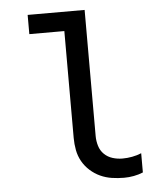

<svg xmlns="http://www.w3.org/2000/svg" viewBox="-53 -781 706 836"><g transform="rotate(-5 300.0 -363.5)"><path d="M456 8Q429 8 402.5 4Q376 0 352 -11Q328 -22 308 -40Q288 -58 275 -81Q262 -104 257 -130.5Q252 -157 252 -184V-651H99V-735H348V-184Q348 -162 354.5 -140.5Q361 -119 376.5 -104Q392 -89 413 -82.5Q434 -76 456 -76Q477 -76 498.5 -80Q520 -84 539 -92V-8Q520 0 498.5 4Q477 8 456 8Z"/></g></svg>

Font: Iosevka Fixed Curly Md Ex
Style: Regular
Weight: 500
Width: 7
Monospace: yes
Designer: Belleve Invis
Foundry: Belleve Invis
Version: Version 30.1.2